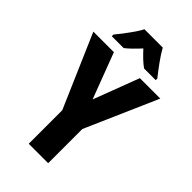

<svg xmlns="http://www.w3.org/2000/svg" viewBox="-278 -1013 1097 1097"><g transform="rotate(45 270.5 -465.0)"><path d="M271 -437 376 -714H541L349 -276V0H192V-271L0 -714H166ZM345 -930Q363 -897 391.5 -857.5Q420 -818 448 -783V-770H354Q334 -784 313.5 -803.5Q293 -823 270 -848Q247 -823 226.5 -803Q206 -783 189 -770H93V-783Q109 -802 129.5 -829Q150 -856 168.5 -883Q187 -910 197 -930Z"/></g></svg>

Font: Noto Sans Arabic UI Cn XBd
Style: Regular
Weight: 800
Width: 3
Designer: Monotype Design Team, Nadine Chahine and Nizar Qandah
Foundry: Monotype Imaging Inc.
Version: Version 2.010; ttfautohint (v1.8.4.7-5d5b)